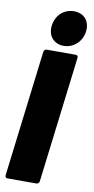

<svg xmlns="http://www.w3.org/2000/svg" viewBox="-101 -964 491 1006"><g transform="rotate(10 144.5 -461.5)"><path d="M185 -735C238 -735 281 -775 288 -829C295 -885 262 -923 208 -923C155 -923 113 -885 106 -829C99 -775 132 -735 185 -735ZM16 0H170C178 0 185 -6 186 -15L268 -685C270 -694 264 -700 256 -700H102C94 -700 87 -694 86 -685L4 -15C3 -6 8 0 16 0Z"/></g></svg>

Font: Barlow Condensed Black
Style: Italic
Weight: 900
Width: 3
Italic angle: -7°
Designer: Jeremy Tribby
Foundry: Tribby Type
Version: Version 1.422;hotconv 1.0.109;makeotfexe 2.5.65596